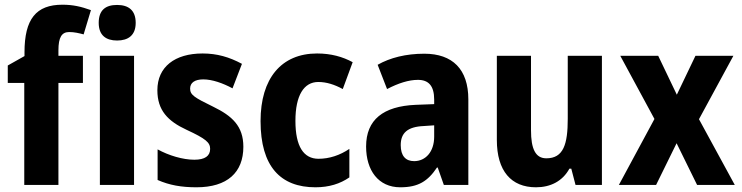

<svg xmlns="http://www.w3.org/2000/svg" viewBox="-20 -785 3148 815"><path d="M332 -433V-548H228V-571C228 -627 242 -649 274 -649C296 -649 316 -644 335 -639L366 -742C324 -757 290 -765 245 -765C133 -765 84 -704 84 -563V-547L13 -507V-433H83V0H228V-433Z M477 -764C428 -764 399 -742 399 -688C399 -635 430 -613 477 -613C524 -613 556 -635 556 -688C556 -741 526 -764 477 -764ZM549 -548H404V0H549Z M1013 -162C1013 -250 965 -293 885 -332C805 -371 787 -382 787 -409C787 -434 807 -448 843 -448C881 -448 926 -432 967 -410L1007 -514C953 -543 901 -558 840 -558C722 -558 648 -501 648 -402C648 -317 692 -271 772 -234C854 -196 872 -180 872 -153C872 -123 850 -107 805 -107C756 -107 696 -125 649 -151V-21C699 1 750 10 814 10C945 10 1013 -53 1013 -162Z M1319 10C1377 10 1424 -5 1463 -32V-153C1423 -126 1378 -111 1332 -111C1269 -111 1234 -163 1234 -272C1234 -380 1270 -437 1331 -437C1366 -437 1400 -426 1435 -407L1477 -521C1435 -544 1385 -558 1326 -558C1174 -558 1086 -452 1086 -271C1086 -78 1171 10 1319 10Z M1781 -557C1703 -557 1636 -540 1583 -510L1623 -407C1671 -432 1715 -446 1754 -446C1799 -446 1823 -421 1823 -362V-343L1744 -340C1607 -334 1534 -277 1534 -163C1534 -62 1586 10 1679 10C1756 10 1796 -16 1835 -74H1838L1864 0H1968V-363C1968 -491 1901 -557 1781 -557ZM1779 -250 1823 -253V-205C1823 -140 1786 -101 1738 -101C1702 -101 1681 -123 1681 -169C1681 -220 1709 -247 1779 -250Z M2535 -548H2390V-281C2390 -173 2372 -113 2299 -113C2253 -113 2234 -153 2234 -232V-548H2089V-191C2089 -59 2150 10 2255 10C2317 10 2368 -16 2397 -69H2405L2423 0H2535Z M2758 -280 2607 0H2765L2852 -177L2939 0H3099L2947 -279L3093 -548H2932L2853 -383L2774 -548H2613Z"/></svg>

Font: Noto Sans Oriya Cond Bold
Style: Bold
Weight: 700
Width: 3
Designer: Amélie Bonet and Sol Matas
Foundry: Google LLC
Version: Version 2.006